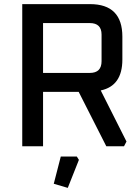

<svg xmlns="http://www.w3.org/2000/svg" viewBox="-20 -710 682 932"><path d="M88 0V-690H417Q574 -690 574 -532V-421Q574 -293 469 -271L594 -23L582 0H496L362 -264H189V0ZM189 -356H416Q473 -356 473 -413V-542Q473 -598 416 -598H189ZM241 182 275 50H353L363 66L309 202Z"/></svg>

Font: Oxanium ExtraLight Medium
Style: Regular
Weight: 500
Version: Version 2.000